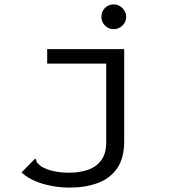

<svg xmlns="http://www.w3.org/2000/svg" viewBox="-20 -681 790 875"><path d="M297 174Q232 174 173 156Q114 138 78 105L133 49L140 42L145 47Q145 55 149.5 60.5Q154 66 167 77Q215 106 296 106Q341 106 379 93.5Q417 81 440.5 50.5Q464 20 464 -33V-391H195V-457H546V-37Q546 40 513.5 86.5Q481 133 424.5 153.5Q368 174 297 174ZM498 -548Q475 -548 458.5 -564.5Q442 -581 442 -604Q442 -628 458 -644.5Q474 -661 498 -661Q521 -661 538 -644Q555 -627 555 -604Q555 -581 538 -564.5Q521 -548 498 -548Z"/></svg>

Font: Inconsolata ExtraExpanded
Style: Regular
Weight: 400
Width: 8
Monospace: yes
Designer: Raph Levien, Cyreal, Brenton Simpson
Foundry: Raph Levien, Cyreal, Google
Version: Version 3.000; ttfautohint (v1.8.2.53-6de2)